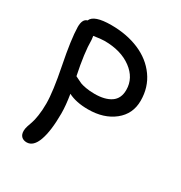

<svg xmlns="http://www.w3.org/2000/svg" viewBox="-172 -629 918 976"><g transform="rotate(30 287.0 -141.0)"><path d="M124 225.1Q105 225.1 93.5 214.1Q82 203.1 82 181.2Q82 168.9 86.9 153.3Q91.8 137.7 97.4 122.6Q103 107.4 107.9 75.7Q112.8 43.9 112.8 3.9Q112.8 -65.4 85.2 -203.4Q57.6 -341.3 56.2 -413.1Q56.2 -460 83 -466.8Q98.6 -506.8 200.2 -506.8Q291 -506.8 363.5 -476.1Q436 -445.3 478.5 -386Q521 -326.7 521 -248Q521 -170.4 461.9 -123.3Q402.8 -76.2 310.1 -76.2Q240.7 -76.2 193.8 -100.1Q204.1 -36.6 204.1 9.8Q204.1 111.3 183.8 168.2Q163.6 225.1 124 225.1ZM149.9 -391.1Q149.9 -316.4 175.8 -192.9Q180.2 -191.4 192.1 -184.8Q204.1 -178.2 214.8 -173.8Q225.6 -169.4 248.3 -165.3Q271 -161.1 299.8 -161.1Q360.8 -161.1 395.5 -184.8Q430.2 -208.5 430.2 -258.8Q430.2 -328.6 368.4 -374.3Q306.6 -419.9 210 -419.9Q189 -419.9 147 -413.1Q147.9 -409.2 148.9 -400.6Q149.9 -392.1 149.9 -391.1Z"/></g></svg>

Font: Shantell Sans Irregular Bouncy
Style: Regular
Weight: 400
Designer: Stephen Nixon, Anya Danilova, Shantell Martin
Foundry: Arrow Type
Version: Version 1.006;[9816181b4]